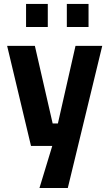

<svg xmlns="http://www.w3.org/2000/svg" viewBox="-20 -732 548 963"><path d="M177.9 211.1 242.1 0H135.5L15.8 -501.9H154.9L244.1 -112.8H270.4L358.7 -501.9H492.8L320 211.1ZM315.2 -596.7V-712.4H424.1V-596.7ZM110.7 -596.7V-712.4H219.7V-596.7Z"/></svg>

Font: Cairo
Style: Regular
Weight: 400
Designer: Mohamed Gaber, Accademia di Belle Arti di Urbino
Foundry: Kief Type Foundry, Accademia di Belle Arti di Urbino
Version: Version 3.120